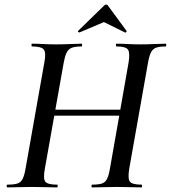

<svg xmlns="http://www.w3.org/2000/svg" viewBox="-20 -815 743 835"><path d="M12 0Q9 0 9 -6Q9 -12 12 -12Q41 -12 56 -17Q71 -22 78.5 -37Q86 -52 91 -81L173 -544Q181 -586 170.5 -599.5Q160 -613 119 -613Q117 -613 117 -619Q117 -625 119 -625Q142 -625 168.5 -623.5Q195 -622 225 -622Q256 -622 285 -623.5Q314 -625 335 -625Q337 -625 337 -619Q337 -613 335 -613Q306 -613 291.5 -607Q277 -601 269.5 -585.5Q262 -570 257 -542L175 -81Q167 -38 177 -25Q187 -12 228 -12Q231 -12 231 -6Q231 0 228 0Q206 0 178 -1Q150 -2 118 -2Q88 -2 61 -1Q34 0 12 0ZM163 -312 166 -338H549L546 -312ZM380 0Q378 0 378 -6Q378 -12 380 -12Q409 -12 423.5 -17Q438 -22 445.5 -37Q453 -52 458 -81L539 -542Q546 -584 537 -598.5Q528 -613 487 -613Q484 -613 484 -619Q484 -625 487 -625Q508 -625 535.5 -623.5Q563 -622 593 -622Q623 -622 651.5 -623.5Q680 -625 701 -625Q703 -625 703 -619Q703 -613 701 -613Q674 -613 659 -607.5Q644 -602 636.5 -587Q629 -572 624 -544L542 -81Q535 -38 545 -25Q555 -12 595 -12Q598 -12 598 -6Q598 0 595 0Q576 0 548 -1Q520 -2 489 -2Q459 -2 430.5 -1Q402 0 380 0ZM326 -674Q324 -673 320.5 -676Q317 -679 320 -681L432 -790Q436 -795 441.5 -795Q447 -795 450 -790L530 -681Q532 -679 529 -675.5Q526 -672 523 -674L432 -719Z"/></svg>

Font: Cormorant SemiBold
Style: Italic
Weight: 600
Italic angle: -10°
Designer: Christian Thalmann (Catharsis Fonts)
Foundry: Catharsis Fonts
Version: Version 4.000